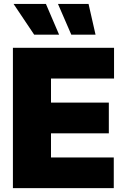

<svg xmlns="http://www.w3.org/2000/svg" viewBox="-20 -975 662 995"><path d="M46.9 0V-727.3H571V-568.2H244.3V-443.2H544V-284.1H244.3V-159.1H569.6V0ZM286.2 -795.5H157L50.4 -954.5H218ZM475.1 -795.5H349.4L280.5 -954.5H438.9Z"/></svg>

Font: Karasuma Gothic
Style: Black
Weight: 900
Designer: Rasmus Andersson / Ryoko Nishizuka
Foundry: Genbu
Version: Version 1.00